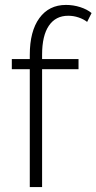

<svg xmlns="http://www.w3.org/2000/svg" viewBox="-20 -760 392 780"><path d="M101 0V-479H28V-520H101V-537Q101 -633 140 -686.5Q179 -740 248 -740Q278 -740 306 -731Q334 -722 352 -707L334 -671Q320 -682 299.5 -689Q279 -696 257 -696Q206 -696 178.5 -655.5Q151 -615 151 -538V-520H299V-479H151V0Z"/></svg>

Font: Oxford Sans
Style: Regular
Weight: 300
Designer: Matt McInerney, Pablo Impallari, Rodrigo Fuenzalida
Foundry: Matt McInerney, Pablo Impallari, Rodrigo Fuenzalida
Version: Version 3.000g; ttfautohint (v1.5) -l 8 -r 28 -G 28 -x 14 -D